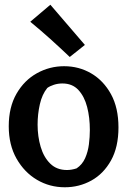

<svg xmlns="http://www.w3.org/2000/svg" viewBox="-20 -772 543 812"><path d="M254 20Q190 20 136.5 -11.5Q83 -43 50 -101Q17 -159 17 -238Q17 -319 50 -376Q83 -433 136.5 -462.5Q190 -492 251 -492Q314 -492 366 -461.5Q418 -431 449.5 -373.5Q481 -316 481 -233Q481 -150 449.5 -93.5Q418 -37 366.5 -8.5Q315 20 254 20ZM263 -53Q283 -53 304 -60Q328 -76 340 -103Q352 -130 356 -161.5Q360 -193 360 -222Q360 -275 348.5 -319.5Q337 -364 311.5 -391.5Q286 -419 244 -419Q225 -419 208 -413.5Q191 -408 180 -400Q158 -373 148.5 -331Q139 -289 139 -245Q139 -195 152 -151Q165 -107 192.5 -80Q220 -53 263 -53ZM275 -531Q233 -571 193 -607Q153 -643 108 -680L193 -752L339 -582Z"/></svg>

Font: Eczar Medium
Style: Regular
Weight: 500
Designer: Vaibhav Singh
Foundry: Rosetta Type Foundry
Version: Version 2.000